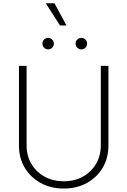

<svg xmlns="http://www.w3.org/2000/svg" viewBox="-20 -1124 767 1156"><path d="M363.8 11.2Q285.6 11.2 224.6 -22.5Q163.6 -56.2 128.9 -114.3Q94.2 -172.4 94.2 -246.6V-727.5H140.1V-249Q140.1 -186.5 168.7 -137.7Q197.3 -88.9 247.8 -60.8Q298.3 -32.7 363.8 -32.7Q429.7 -32.7 479.7 -60.8Q529.8 -88.9 558.3 -137.7Q586.9 -186.5 586.9 -249V-727.5H632.8V-246.6Q632.8 -172.4 598.4 -114.3Q564 -56.2 503.2 -22.5Q442.4 11.2 363.8 11.2ZM470.2 -826.7Q455.6 -826.7 445.3 -836.9Q435.1 -847.2 435.1 -861.3Q435.1 -876 445.3 -886Q455.6 -896 470.2 -896Q484.4 -896 494.4 -885.7Q504.4 -875.5 504.4 -861.3Q504.4 -847.2 494.4 -836.9Q484.4 -826.7 470.2 -826.7ZM270 -826.7Q255.9 -826.7 245.6 -836.9Q235.4 -847.2 235.4 -861.3Q235.4 -876 245.6 -886Q255.9 -896 270 -896Q284.2 -896 294.2 -885.7Q304.2 -875.5 304.2 -861.3Q304.2 -847.2 294.2 -836.9Q284.2 -826.7 270 -826.7ZM341.3 -970.7 255.4 -1104.5H307.6L380.4 -970.7Z"/></svg>

Font: Inter ExtraLight
Style: Regular
Weight: 250
Designer: Rasmus Andersson
Foundry: rsms
Version: Version 4.001;git-66647c0bb